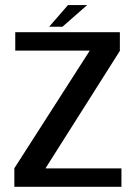

<svg xmlns="http://www.w3.org/2000/svg" viewBox="-20 -716 532 736"><path d="M35 0H445.5V-70.5H155.5V-72.5L439.5 -521V-592.5H38.5V-522H323.5V-521L35 -71ZM168.5 -613.5H219.5L314 -696.5H240.5Z"/></svg>

Font: Anybody Thin
Style: Regular
Weight: 400
Version: Version 1.113;gftools[0.9.25]